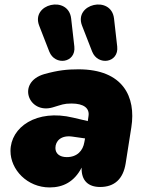

<svg xmlns="http://www.w3.org/2000/svg" viewBox="-20 -810 637 842"><path d="M198 12C257 12 306 -13 338 -75C336 -18 367 10 419 10C482 10 520 -25 531 -93L556 -252C577 -385 520 -506 324 -506C275 -506 235 -502 174 -485C51 -449 105 -308 211 -339C252 -351 259 -356 294 -356C348 -356 374 -335 368 -300L365 -279L301 -294C140 -333 26 -252 26 -148C26 -66 99 12 198 12ZM340 -697 384 -584C409 -520 502 -534 494 -606L480 -729C468 -832 302 -794 340 -697ZM152 -697 196 -584C221 -520 314 -534 306 -606L292 -729C280 -832 114 -794 152 -697ZM223 -161C223 -191 247 -218 297 -211L353 -203L350 -187C344 -149 318 -121 273 -121C241 -121 223 -137 223 -161Z"/></svg>

Font: SN Pro Black
Style: Italic
Weight: 900
Italic angle: -9°
Designer: Tobias Whetton
Foundry: Supernotes
Version: Version 1.001;Glyphs 3.2 (3249)